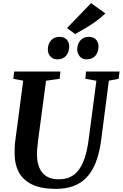

<svg xmlns="http://www.w3.org/2000/svg" viewBox="-20 -1202 787 1232"><path d="M678.5 -684.5 629.5 -306Q618.5 -221 594.8 -160.5Q571 -100 534.8 -62.5Q498.5 -25 449.5 -7.5Q400.5 10 340 10Q244 10 186 -18.2Q128 -46.5 101.2 -96.2Q74.5 -146 74 -210Q74 -229 74.2 -249.2Q74.5 -269.5 77 -291L129 -684.5L65.5 -696L71 -743H367.5L363 -696.5L275.5 -684L224.5 -302Q221 -274 219 -249Q217 -224 217.5 -205Q218 -161 232.5 -126Q247 -91 277.5 -71.2Q308 -51.5 356.5 -51.5Q415 -51.5 453.5 -80Q492 -108.5 515 -165.2Q538 -222 549 -307L598.5 -684L527.5 -696.5L532 -743H747L741.5 -696.5ZM346.5 -821Q320.5 -821 303.5 -839.8Q286.5 -858.5 287 -886Q288 -922 308.2 -943.8Q328.5 -965.5 361.5 -965.5Q392.5 -965.5 408.5 -947.5Q424.5 -929.5 424 -903Q423.5 -867 403.8 -844Q384 -821 346.5 -821ZM534.5 -821Q508.5 -821 492 -839.8Q475.5 -858.5 475.5 -886Q476.5 -922 496.8 -943.8Q517 -965.5 549.5 -965.5Q580.5 -965.5 596.5 -947.5Q612.5 -929.5 612 -903Q611.5 -867 591.8 -844Q572 -821 534.5 -821ZM462 -983.5 410 -1022 564.5 -1182 656 -1116Q626.5 -1087 591.5 -1062.2Q556.5 -1037.5 522.5 -1017.8Q488.5 -998 462 -983.5Z"/></svg>

Font: Merriweather 28pt
Style: Bold Italic
Weight: 700
Italic angle: -7.8°
Version: Version 2.101